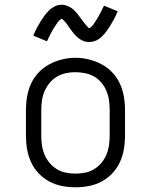

<svg xmlns="http://www.w3.org/2000/svg" viewBox="-20 -786 640 814"><path d="M300 8Q271 8 242.5 2.5Q214 -3 189 -16.5Q164 -30 144 -51Q124 -72 112 -98Q100 -124 95 -152.5Q90 -181 90 -210V-320Q90 -349 95 -377.5Q100 -406 112 -432Q124 -458 144 -479Q164 -500 189.5 -513.5Q215 -527 243 -534Q271 -541 300 -541Q329 -541 357 -534Q385 -527 410.5 -513.5Q436 -500 456 -479Q476 -458 488 -432Q500 -406 505 -377.5Q510 -349 510 -320V-210Q510 -181 505 -152.5Q500 -124 488 -98Q476 -72 456 -51Q436 -30 411 -16.5Q386 -3 357.5 2.5Q329 8 300 8ZM300 -50Q320 -50 340.5 -54Q361 -58 378.5 -68.5Q396 -79 409.5 -95Q423 -111 431 -130Q439 -149 442 -169.5Q445 -190 445 -210V-320Q445 -341 442 -361.5Q439 -382 431 -401Q423 -420 409.5 -436Q396 -452 378 -462Q360 -472 339.5 -476Q319 -480 298 -480Q278 -480 258 -475.5Q238 -471 220.5 -460.5Q203 -450 190 -434Q177 -418 169 -399.5Q161 -381 158 -360.5Q155 -340 155 -320V-210Q155 -190 158 -169.5Q161 -149 169 -130Q177 -111 190.5 -95Q204 -79 221.5 -68.5Q239 -58 259.5 -54Q280 -50 300 -50ZM358 -608Q353 -608 348 -608.5Q343 -609 338.5 -610.5Q334 -612 329.5 -614Q325 -616 320.5 -619Q316 -622 312.5 -624.5Q309 -627 305 -631Q301 -635 297.5 -638.5Q294 -642 291 -646Q288 -650 285 -654Q282 -658 279 -662Q276 -666 273 -670Q270 -674 267 -679Q264 -684 260.5 -688Q257 -692 254.5 -695Q252 -698 248 -701.5Q244 -705 242 -707Q240 -706 236 -703Q232 -700 228 -695.5Q224 -691 222.5 -688.5Q221 -686 219 -683Q217 -680 215 -677Q213 -674 210.5 -670.5Q208 -667 205.5 -662.5Q203 -658 200.5 -653.5Q198 -649 195.5 -644.5Q193 -640 190.5 -634.5Q188 -629 185 -623Q182 -617 179 -611L121 -635Q129 -654 137 -669Q145 -684 153 -696.5Q161 -709 168.5 -719.5Q176 -730 187 -741Q198 -752 212 -759Q226 -766 242 -766Q252 -766 261.5 -762.5Q271 -759 279.5 -754Q288 -749 295 -742Q302 -735 308.5 -727Q315 -719 320.5 -711Q326 -703 333 -694Q340 -685 346 -678Q352 -671 358 -666Q360 -667 364 -670Q368 -673 372 -677.5Q376 -682 377.5 -684.5Q379 -687 381 -690Q383 -693 385 -696Q387 -699 389.5 -703Q392 -707 394.5 -711Q397 -715 399.5 -719.5Q402 -724 404.5 -729Q407 -734 409.5 -739Q412 -744 415 -750Q418 -756 421 -762L479 -738Q471 -719 463 -704Q455 -689 447 -676.5Q439 -664 431.5 -653.5Q424 -643 413 -632Q402 -621 388 -614.5Q374 -608 358 -608Z"/></svg>

Font: Iosevka Slab Light Extended
Style: Regular
Weight: 300
Width: 7
Monospace: yes
Designer: Belleve Invis
Foundry: Belleve Invis
Version: Version 11.1.0; ttfautohint (v1.8.3)